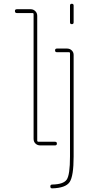

<svg xmlns="http://www.w3.org/2000/svg" viewBox="-20 -780 540 1030"><path d="M355.5 -660.2V-750Q355.5 -759.8 365.2 -759.8Q375 -759.8 375 -750V-660.2Q375 -650.4 365.2 -650.4Q355.5 -650.4 355.5 -660.2ZM285.2 -500Q275.4 -500 275.4 -509.8Q275.4 -519.5 285.2 -519.5H339.8Q354.5 -519.5 364.7 -509.8Q375 -500 375 -485.4V59.6Q375 165 353.5 196.8Q332 228.5 259.8 230.5Q250 230.5 250 220.2Q250 210 259.8 210Q320.3 209 337.9 183.6Q355.5 158.2 355.5 59.6V-495.1Q355.5 -500 349.6 -500ZM70.3 -710Q60.5 -710 60.1 -720.2Q59.6 -730.5 70.3 -730.5H144.5Q159.2 -730.5 169.4 -720.2Q179.7 -710 179.7 -695.3V-25.4Q179.7 -20.5 184.6 -19.5H275.4Q285.2 -19.5 285.2 -9.8Q285.2 0 275.4 0H195.3Q180.7 0 170.4 -9.8Q160.2 -19.5 160.2 -35.2V-705.1Q160.2 -710 155.3 -710Z"/></svg>

Font: Rounded Mgen+ 1mn thin
Style: Regular
Weight: 100
Designer: [Source Han Sans]
Ryoko NISHIZUKA  (kana & ideographs); Paul D. Hunt (Latin, Greek & Cyrillic); Wenlong ZHANG  (bopomofo
Version: Version 1.059.20150602